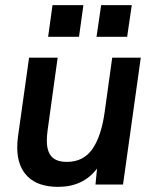

<svg xmlns="http://www.w3.org/2000/svg" viewBox="-20 -717 599 746"><path d="M47 -144Q47 -165 50 -187L93 -493H204L165 -211Q162 -190 162 -170Q162 -129 180.5 -108.5Q199 -88 240 -88Q304 -88 339 -138Q374 -188 387 -284L416 -493H527L458 0H351L357 -62Q303 9 206 9Q128 9 87.5 -31Q47 -71 47 -144ZM373 -697H492L474 -574H355ZM184 -697H304L287 -574H167Z"/></svg>

Font: Hanken Grotesk SemiBold
Style: Italic
Weight: 600
Italic angle: -8°
Designer: Alfredo Marco Pradil
Foundry: Hanken Design Co.
Version: Version 3.014